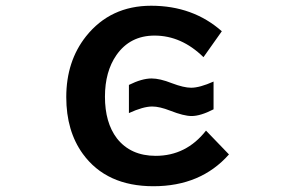

<svg xmlns="http://www.w3.org/2000/svg" viewBox="-20 -604 1040 669"><path d="M514.6 44.9Q350.6 44.9 268.6 -67.9Q210.9 -147.5 210.9 -265.6Q210.9 -390.6 279.8 -477.5Q364.7 -584 506.8 -584Q652.3 -584 752.9 -495.1L689 -404.8Q612.3 -480 518.6 -480Q433.1 -480 385.7 -412.1Q345.7 -354.5 345.7 -267.1Q345.7 -176.8 387.2 -122.1Q435.1 -61 522.5 -61Q628.9 -61 697.8 -148.9L777.8 -65.9Q679.7 44.9 514.6 44.9ZM647.5 -199.7Q620.6 -199.7 573.2 -218.3Q536.1 -232.9 510.3 -232.9Q479 -232.9 429.2 -210V-308.1Q474.6 -330.6 508.3 -330.6Q537.1 -330.6 579.1 -314Q620.6 -298.3 646 -298.3Q675.8 -298.3 724.1 -319.8V-223.1Q678.7 -199.7 647.5 -199.7Z"/></svg>

Font: BIZ UDPGothic
Style: Bold
Weight: 700
Designer: TypeBank Co., Ltd.
Foundry: Morisawa Inc.
Version: Version 1.051